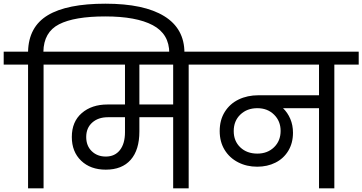

<svg xmlns="http://www.w3.org/2000/svg" viewBox="-47 -1020 1963 1040"><path d="M524 -1000Q733 -1000 842.5 -932.5Q952 -865 952 -734V-717H870V-732Q870 -836 780.5 -883.5Q691 -931 523 -931Q356 -931 273 -888.5Q190 -846 188 -740H320V-670H189V0H105V-670H-27V-740H105Q108 -875 212 -937.5Q316 -1000 524 -1000Z M1106 -670H975V0H891V-385H708V-308Q708 -208 661 -154.5Q614 -101 526 -101Q443 -101 392.5 -149.5Q342 -198 342 -278Q342 -361 396 -407.5Q450 -454 535 -454H630V-670H267V-740H1106ZM891 -670H708V-454H891ZM630 -385H537Q485 -385 452.5 -356Q420 -327 420 -278Q420 -230 450 -201Q480 -172 526 -172Q575 -172 602.5 -207Q630 -242 630 -304Z M1896 -670H1764V0H1681V-434H1486Q1511 -410 1525.5 -376Q1540 -342 1540 -301Q1540 -245 1514.5 -203Q1489 -161 1445 -139Q1401 -117 1346 -117Q1289 -117 1242.5 -141Q1196 -165 1169.5 -208.5Q1143 -252 1143 -310Q1143 -370 1170.5 -414Q1198 -458 1245.5 -481Q1293 -504 1353 -504H1681V-670H1053V-740H1896ZM1347 -188Q1402 -188 1437.5 -222.5Q1473 -257 1473 -311Q1473 -364 1437.5 -399Q1402 -434 1347 -434Q1291 -434 1255 -399.5Q1219 -365 1219 -310Q1219 -256 1254.5 -222Q1290 -188 1347 -188Z"/></svg>

Font: A Bank Premium Regular
Style: Regular
Weight: 400
Designer: Ninad Kale (Devanagari), Jonny Pinhorn (Latin), Htun Naung (Myanmar)
Foundry: Indian Type Foundry
Version: 4.004